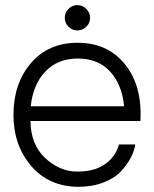

<svg xmlns="http://www.w3.org/2000/svg" viewBox="-20 -719 598 744"><path d="M314.5 -615.5Q299.8 -601.1 279.8 -601.1Q259.8 -601.1 245.4 -615.5Q231 -629.9 231 -649.9Q231 -669.9 245.4 -684.6Q259.8 -699.2 279.8 -699.2Q299.8 -699.2 314.5 -684.6Q329.1 -669.9 329.1 -649.9Q329.1 -629.9 314.5 -615.5ZM524.9 -277.8Q524.9 -259.8 523.9 -250H98.1Q99.1 -159.2 154.5 -107.2Q210 -55.2 275.9 -54.2Q344.7 -53.2 386.5 -82.5Q428.2 -111.8 440.9 -159.2H503.9Q501 -135.3 487.5 -109.1Q474.1 -83 449.5 -55.9Q424.8 -28.8 381.3 -12Q337.9 4.9 283.2 4.9Q169.4 3.9 100.8 -75.9Q32.2 -155.8 32.2 -273.9Q32.2 -395 99.6 -474.1Q167 -553.2 280.8 -553.2Q392.6 -553.2 458.7 -476.6Q524.9 -399.9 524.9 -277.8ZM282.2 -492.2Q203.1 -492.2 155.5 -441.7Q107.9 -391.1 99.1 -307.1H460.9Q453.1 -391.1 406.7 -441.7Q360.4 -492.2 282.2 -492.2Z"/></svg>

Font: Oakes Grotesk
Style: Light
Weight: 300
Designer: Samuel Oakes
Foundry: Samuel Oakes
Version: Version 1.0 | wf-rip DC20170320